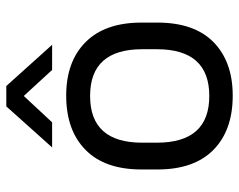

<svg xmlns="http://www.w3.org/2000/svg" viewBox="-95 -658 762 612"><g transform="rotate(-90 286.0 -352.0)"><path d="M51.8 -231V-282.2Q51.8 -398.9 114.3 -460.4Q176.8 -522 287.1 -522Q396 -522 458 -460Q520 -397.9 520 -282.2V-231Q520 -114.3 458 -52.7Q395.5 8.8 287.1 8.8Q176.8 8.8 114.3 -52.7Q51.8 -114.3 51.8 -231ZM435.1 -232.9V-279.8Q435.1 -445.8 286.1 -445.8Q137.2 -445.8 137.2 -279.8V-232.9Q137.2 -65.9 286.1 -65.9Q435.1 -65.9 435.1 -232.9ZM252.9 -712.9H317.9L449.2 -566.9H369.1L286.1 -657.2L202.1 -566.9H122.1Z"/></g></svg>

Font: D-DIN Exp
Style: Regular
Weight: 400
Width: 7
Designer: Charles Nix
Foundry: Datto Inc.
Version: Version 1.00